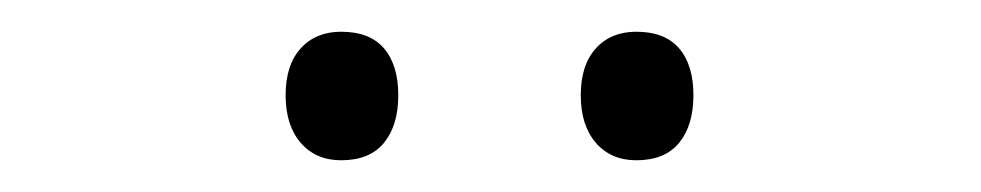

<svg xmlns="http://www.w3.org/2000/svg" viewBox="-20 -740 618 121"><path d="M160 -680Q160 -699 169.5 -709.5Q179 -720 195 -720Q213 -720 222 -709.5Q231 -699 231 -680Q231 -661 222 -650Q213 -639 195 -639Q179 -639 169.5 -650Q160 -661 160 -680ZM346 -680Q346 -699 355.5 -709.5Q365 -720 381 -720Q399 -720 408 -709.5Q417 -699 417 -680Q417 -661 408 -650Q399 -639 381 -639Q365 -639 355.5 -650Q346 -661 346 -680Z"/></svg>

Font: Noto Sans Devanagari Light
Style: Regular
Weight: 300
Version: Version 2.003